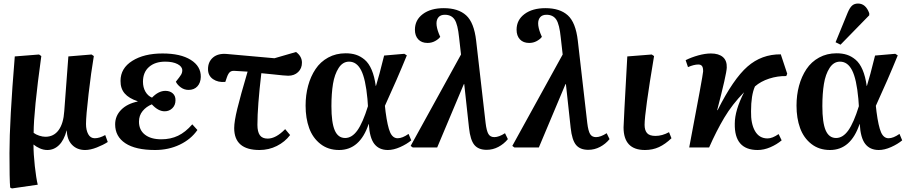

<svg xmlns="http://www.w3.org/2000/svg" viewBox="-20 -828 5109 1078"><path d="M191.9 209 46.9 230 37.1 225.1Q33.2 182.6 33.2 32.2Q33.2 -149.9 63 -511.2L199.2 -522L211.9 -513.2Q168.9 -201.7 168.9 -82Q181.6 -72.3 200.4 -66.2Q219.2 -60.1 234.9 -60.1Q281.7 -60.1 309.1 -97.4Q336.4 -134.8 340.8 -204.1L363.8 -511.2L494.1 -522L506.8 -513.2Q491.7 -424.3 477.3 -300.3Q462.9 -176.3 462.9 -131.8Q462.9 -97.7 475.3 -74.7Q487.8 -51.8 512.2 -51.8Q538.6 -51.8 570.8 -69.8L585 -30.8Q560.5 -14.6 523.9 -0.2Q487.3 14.2 458 14.2Q412.6 14.2 384.5 -14.9Q356.4 -43.9 355 -95.2H354Q339.4 -40.5 311.3 -13.2Q283.2 14.2 246.1 14.2Q224.1 14.2 203.4 4.9Q182.6 -4.4 168.9 -16.1H168Q168 36.6 175.5 104.7Q183.1 172.9 191.9 209Z M850.6 14.2Q741.2 14.2 683.8 -23.7Q626.5 -61.5 626.5 -129.9Q626.5 -177.2 660.2 -211.4Q693.8 -245.6 752.4 -257.8V-259.8Q703.6 -275.9 679.9 -303.5Q656.2 -331.1 656.7 -374Q656.7 -444.8 722.7 -486.3Q788.6 -527.8 892.6 -527.8Q993.7 -527.8 1051 -491.9Q1108.4 -456.1 1107.4 -396Q1106.4 -362.8 1088.1 -343Q1069.8 -323.2 1038.6 -323.2Q1015.1 -323.2 995.8 -336.9Q976.6 -350.6 967.3 -369.1Q989.7 -397 996.6 -408.4Q1003.4 -419.9 1003.4 -433.1Q1003.4 -454.1 977.1 -468Q950.7 -481.9 907.7 -481.9Q850.6 -481.9 816.7 -452.1Q782.7 -422.4 782.7 -369.1Q782.7 -337.4 796.4 -313.5Q810.1 -289.6 833.5 -279.8Q870.1 -317.9 908.7 -317.9Q934.1 -317.9 950 -303.7Q965.8 -289.6 965.3 -265.1Q965.3 -237.8 947.8 -220.5Q930.2 -203.1 904.3 -203.1Q868.2 -203.1 832.5 -242.2Q801.3 -229.5 780.8 -204.6Q760.3 -179.7 760.3 -145Q760.3 -98.1 793.7 -72Q827.1 -45.9 885.3 -45.9Q938 -45.9 979.7 -65.9Q1021.5 -85.9 1059.6 -129.9L1088.4 -98.1Q1052.2 -45.9 989.5 -15.9Q926.8 14.2 850.6 14.2Z M1437 14.2Q1294.9 14.2 1294.9 -108.9Q1294.9 -146 1312.3 -217.3Q1329.6 -288.6 1370.1 -425.8Q1309.6 -430.2 1295.9 -430.2Q1279.8 -431.2 1270.5 -423.1Q1261.2 -415 1253.9 -394L1245.1 -368.2Q1204.6 -364.3 1176.3 -383.5Q1147.9 -402.8 1147.9 -439.9Q1147.9 -481.4 1176.3 -505.4Q1204.6 -529.3 1253.9 -524.9L1521 -501L1642.1 -536.1Q1675.3 -511.7 1675.3 -476.1Q1675.3 -443.8 1653.8 -423.3Q1632.3 -402.8 1598.1 -402.8Q1587.4 -402.8 1567.6 -404.8Q1547.9 -406.7 1512 -410.6Q1476.1 -414.6 1447.3 -417Q1425.3 -230.5 1425.3 -127Q1425.3 -87.9 1439 -68.8Q1452.6 -49.8 1482.9 -49.8Q1529.3 -49.8 1581.1 -103L1608.9 -69.8Q1579.6 -31.2 1534.4 -8.5Q1489.3 14.2 1437 14.2Z M1883.8 14.2Q1822.3 14.2 1779.1 -19.8Q1735.8 -53.7 1715.8 -108.9Q1695.8 -164.1 1695.8 -234.9Q1695.8 -294.4 1710 -346.7Q1724.1 -398.9 1751.5 -439.9Q1778.8 -481 1822.5 -504.9Q1866.2 -528.8 1920.9 -528.8Q1953.1 -528.8 1978.8 -520.5Q2004.4 -512.2 2027.6 -492.7Q2050.8 -473.1 2066.7 -436Q2082.5 -398.9 2089.8 -345.2H2090.8Q2107.9 -399.4 2136.7 -516.1L2250 -525.9L2264.2 -517.1Q2209.5 -382.8 2141.1 -233.9L2145 -199.2Q2155.8 -118.2 2170.4 -85Q2185.1 -51.8 2212.9 -51.8Q2239.3 -51.8 2273.9 -76.2L2289.1 -40Q2264.2 -19 2227.1 -2.4Q2189.9 14.2 2157.7 14.2Q2108.4 14.2 2081.8 -19.8Q2055.2 -53.7 2050.8 -131.8H2049.8Q2001 14.2 1883.8 14.2ZM1918 -53.2Q1956.1 -53.2 1986.6 -95.9Q2017.1 -138.7 2045.9 -231.9L2043 -272.9Q2032.7 -384.3 2007.8 -433.1Q1982.9 -481.9 1939.9 -481.9Q1904.3 -481.9 1881.3 -446.3Q1858.4 -410.6 1849.6 -356.9Q1840.8 -303.2 1840.8 -231.9Q1840.8 -139.6 1859.4 -96.4Q1877.9 -53.2 1918 -53.2Z M2712.4 13.2Q2666 13.2 2643.3 -14.4Q2620.6 -42 2613.3 -109.9L2586.4 -356.9L2583.5 -354L2434.6 0H2297.4L2285.6 -8.8L2568.4 -522L2557.6 -617.2Q2550.3 -690.9 2532.5 -718Q2514.6 -745.1 2477.5 -745.1Q2454.1 -745.1 2442.4 -731.7Q2430.7 -718.3 2430.7 -696.8Q2430.7 -672.9 2444.3 -638.2L2451.7 -621.1Q2441.4 -607.4 2422.4 -597.2Q2403.3 -586.9 2380.4 -586.9Q2347.2 -586.9 2328.4 -606.9Q2309.6 -627 2309.6 -661.1Q2309.6 -715.8 2354 -749Q2398.4 -782.2 2471.7 -782.2Q2552.7 -782.2 2597.2 -741.9Q2641.6 -701.7 2653.3 -600.1L2706.5 -137.2Q2711.9 -92.8 2722.4 -75.4Q2732.9 -58.1 2755.4 -58.1Q2781.2 -58.1 2815.4 -80.1L2831.5 -46.9Q2809.1 -19.5 2778.1 -3.2Q2747.1 13.2 2712.4 13.2Z M3283.2 13.2Q3236.8 13.2 3214.1 -14.4Q3191.4 -42 3184.1 -109.9L3157.2 -356.9L3154.3 -354L3005.4 0H2868.2L2856.4 -8.8L3139.2 -522L3128.4 -617.2Q3121.1 -690.9 3103.3 -718Q3085.4 -745.1 3048.3 -745.1Q3024.9 -745.1 3013.2 -731.7Q3001.5 -718.3 3001.5 -696.8Q3001.5 -672.9 3015.1 -638.2L3022.5 -621.1Q3012.2 -607.4 2993.2 -597.2Q2974.1 -586.9 2951.2 -586.9Q2918 -586.9 2899.2 -606.9Q2880.4 -627 2880.4 -661.1Q2880.4 -715.8 2924.8 -749Q2969.2 -782.2 3042.5 -782.2Q3123.5 -782.2 3168 -741.9Q3212.4 -701.7 3224.1 -600.1L3277.3 -137.2Q3282.7 -92.8 3293.2 -75.4Q3303.7 -58.1 3326.2 -58.1Q3352.1 -58.1 3386.2 -80.1L3402.3 -46.9Q3379.9 -19.5 3348.9 -3.2Q3317.9 13.2 3283.2 13.2Z M3601.1 14.2Q3481 14.2 3481 -112.8Q3481 -134.3 3502 -511.2L3639.2 -522L3652.3 -513.2Q3599.1 -195.8 3599.1 -127Q3599.1 -96.7 3612.8 -80.8Q3626.5 -64.9 3660.2 -64.9Q3697.8 -64.9 3736.3 -85.9L3750 -51.8Q3715.3 -18.6 3679.9 -2.2Q3644.5 14.2 3601.1 14.2Z M4233.9 14.2Q4102.5 14.2 4105.5 -133.8Q4105.5 -208 4157.7 -310.1Q4090.8 -241.7 4046.4 -167Q4002 -92.3 3961.4 0H3849.6Q3926.8 -405.3 3927.7 -426.8Q3928.2 -448.2 3921.6 -457Q3915 -465.8 3900.9 -465.8Q3876 -465.8 3842.8 -451.2L3829.6 -490.2Q3861.8 -506.3 3900.6 -517.1Q3939.5 -527.8 3971.7 -527.8Q4015.1 -527.8 4038.6 -507.8Q4062 -487.8 4060.5 -448.2Q4059.1 -411.1 4006.8 -210L4008.8 -209Q4097.2 -384.8 4176.8 -454.3Q4256.3 -523.9 4363.8 -522.9L4399.9 -414.1L4394.5 -400.9Q4345.7 -401.9 4298.3 -386.5Q4251 -371.1 4218.8 -342.8Q4196.8 -294.4 4196.8 -203.1Q4195.3 -133.8 4219 -92.3Q4242.7 -50.8 4289.6 -50.8Q4316.4 -50.8 4351.6 -75.2L4368.7 -40Q4340.8 -16.6 4304.9 -1.2Q4269 14.2 4233.9 14.2Z M4860.4 -742.2 4699.2 -577.1 4671.4 -590.8 4739.3 -756.8Q4751 -784.7 4763.9 -796.4Q4776.9 -808.1 4797.4 -808.1Q4840.8 -808.1 4860.4 -753.9ZM4640.1 14.2Q4578.6 14.2 4535.4 -19.8Q4492.2 -53.7 4472.2 -108.9Q4452.1 -164.1 4452.1 -234.9Q4452.1 -294.4 4466.3 -346.7Q4480.5 -398.9 4507.8 -439.9Q4535.2 -481 4578.9 -504.9Q4622.6 -528.8 4677.2 -528.8Q4709.5 -528.8 4735.1 -520.5Q4760.7 -512.2 4783.9 -492.7Q4807.1 -473.1 4823 -436Q4838.9 -398.9 4846.2 -345.2H4847.2Q4864.3 -399.4 4893.1 -516.1L5006.3 -525.9L5020.5 -517.1Q4965.8 -382.8 4897.5 -233.9L4901.4 -199.2Q4912.1 -118.2 4926.8 -85Q4941.4 -51.8 4969.2 -51.8Q4995.6 -51.8 5030.3 -76.2L5045.4 -40Q5020.5 -19 4983.4 -2.4Q4946.3 14.2 4914.1 14.2Q4864.7 14.2 4838.1 -19.8Q4811.5 -53.7 4807.1 -131.8H4806.2Q4757.3 14.2 4640.1 14.2ZM4674.3 -53.2Q4712.4 -53.2 4742.9 -95.9Q4773.4 -138.7 4802.2 -231.9L4799.3 -272.9Q4789.1 -384.3 4764.2 -433.1Q4739.3 -481.9 4696.3 -481.9Q4660.6 -481.9 4637.7 -446.3Q4614.7 -410.6 4606 -356.9Q4597.2 -303.2 4597.2 -231.9Q4597.2 -139.6 4615.7 -96.4Q4634.3 -53.2 4674.3 -53.2Z"/></svg>

Font: Literata SemiBold
Style: Italic
Weight: 650
Italic angle: -2.39999°
Designer: Latin by Veronika Burian and Jose Scaglione. Greek by Irene Vlachou. Cyrillic by Vera Evstafieva
Foundry: TypeTogether
Version: Version 3.021